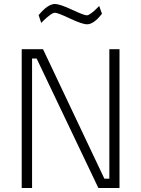

<svg xmlns="http://www.w3.org/2000/svg" viewBox="-20 -944 709 964"><path d="M89 0V-697H196L504 -47H529V-697H580V0H474L164 -650H141V0ZM478 -914 492 -875Q451 -822 417 -822Q393 -822 331.5 -851Q270 -880 256 -880Q246 -880 229 -867Q212 -854 200 -842L187 -829L174 -868Q220 -924 256 -924Q280 -924 341 -895.5Q402 -867 416 -867Q424 -867 439.5 -878.5Q455 -890 466 -902Z"/></svg>

Font: TitilliumText
Style: Light
Weight: 300
Designer: Accademia di Belle Arti di Urbino and others
Foundry: Accademia di Belle Arti di Urbino and others.
Version: Version 60.001